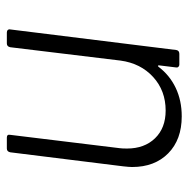

<svg xmlns="http://www.w3.org/2000/svg" viewBox="-15 -536 551 561"><g transform="rotate(90 260.5 -255.5)"><path d="M468 -366Q468 -358 466 -340L425 -10Q423 0 414 0H382Q372 0 374 -10L413 -330Q414 -337 414 -351Q414 -402 384 -433Q354 -464 303 -464Q245 -464 205 -427.5Q165 -391 157 -332L118 -10Q116 0 107 0H75Q70 0 67.5 -3Q65 -6 66 -10L126 -494Q126 -498 129 -501Q132 -504 137 -504H169Q173 -504 175.5 -501Q178 -498 177 -494L171 -445Q171 -439 175 -443Q200 -476 237 -493.5Q274 -511 320 -511Q388 -511 428 -471.5Q468 -432 468 -366Z"/></g></svg>

Font: Barlow Light
Style: Italic
Weight: 300
Italic angle: -7°
Designer: Jeremy Tribby
Foundry: Tribby Type
Version: Version 1.408